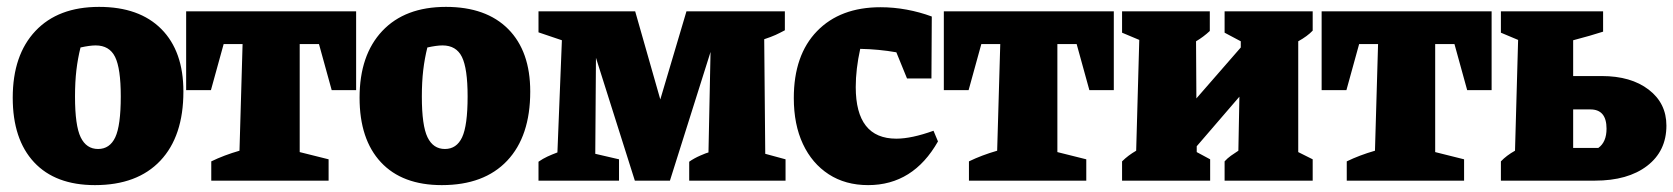

<svg xmlns="http://www.w3.org/2000/svg" viewBox="-20 -525 4863 558"><path d="M256 13Q141 13 79 -53.5Q17 -120 17 -241Q17 -365 83 -435Q149 -505 268 -505Q385 -505 449 -440.5Q513 -376 513 -259Q513 -129 446 -58Q379 13 256 13ZM265 -92Q299 -92 315 -126Q331 -160 331 -245Q331 -326 314.5 -359.5Q298 -393 258 -393Q241 -393 214 -387Q206 -355 202 -321Q198 -287 198 -244Q198 -160 214.5 -126Q231 -92 265 -92Z M1015 -492V-263H944L907 -397H851V-83L935 -62V0H594V-56Q631 -74 676 -87L685 -397H630L593 -263H521V-492Z M1264 13Q1149 13 1087 -53.5Q1025 -120 1025 -241Q1025 -365 1091 -435Q1157 -505 1276 -505Q1393 -505 1457 -440.5Q1521 -376 1521 -259Q1521 -129 1454 -58Q1387 13 1264 13ZM1273 -92Q1307 -92 1323 -126Q1339 -160 1339 -245Q1339 -326 1322.5 -359.5Q1306 -393 1266 -393Q1249 -393 1222 -387Q1214 -355 1210 -321Q1206 -287 1206 -244Q1206 -160 1222.5 -126Q1239 -92 1273 -92Z M2204 -78 2263 -62V0H1983V-55Q1997 -65 2015.5 -73Q2034 -81 2039 -82L2045 -374L1927 0H1825L1712 -357L1710 -78L1779 -62V0H1545V-55Q1558 -64 1571 -70Q1584 -76 1600 -82L1613 -408L1545 -431V-492H1826L1899 -236L1975 -492H2261V-437Q2246 -429 2234 -423.5Q2222 -418 2201 -411Z M2503 13Q2437 13 2388.5 -18.5Q2340 -50 2313.5 -106.5Q2287 -163 2287 -240Q2287 -365 2354.5 -434.5Q2422 -504 2539 -504Q2577 -504 2615 -497Q2653 -490 2688 -477L2687 -297H2616L2585 -373Q2534 -382 2480 -383Q2467 -324 2467 -272Q2467 -122 2585 -122Q2629 -122 2693 -145L2706 -114Q2634 13 2503 13Z M3217 -492V-263H3146L3109 -397H3053V-83L3137 -62V0H2796V-56Q2833 -74 2878 -87L2887 -397H2832L2795 -263H2723V-492Z M3241 0V-56Q3250 -65 3260 -72.5Q3270 -80 3282 -87L3291 -409L3241 -430V-492H3496V-435Q3478 -418 3456 -405L3457 -239L3586 -387V-405L3539 -430V-492H3795V-436Q3780 -420 3753 -405V-83L3795 -62V0H3539V-56Q3547 -65 3557.5 -72.5Q3568 -80 3579 -87L3582 -244L3458 -100V-83L3497 -62V0Z M4315 -492V-263H4244L4207 -397H4151V-83L4235 -62V0H3894V-56Q3931 -74 3976 -87L3985 -397H3930L3893 -263H3821V-492Z M4342 0V-56Q4358 -73 4383 -87L4392 -409L4342 -430V-492H4639V-433Q4620 -427 4599.5 -421Q4579 -415 4552 -408V-304H4635Q4720 -304 4771.5 -264.5Q4823 -225 4823 -160Q4823 -86 4767 -43Q4711 0 4615 0ZM4552 -95H4625Q4649 -112 4649 -151Q4649 -207 4602 -207H4552Z"/></svg>

Font: Piazzolla ExtraBold
Style: Regular
Weight: 800
Designer: Juan Pablo del Peral
Foundry: Huerta Tipografica
Version: Version 1.330